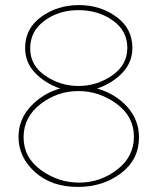

<svg xmlns="http://www.w3.org/2000/svg" viewBox="-20 -730 621 757"><path d="M287 7Q183 7 118 -51.5Q53 -110 53 -190Q53 -260 102 -311.5Q151 -363 217 -381Q157 -402 118 -443Q79 -484 79 -541Q79 -618 143 -664Q207 -710 291 -710Q375 -710 438.5 -664Q502 -618 502 -541Q502 -485 463 -443.5Q424 -402 363 -381Q436 -360 482 -308.5Q528 -257 528 -188Q528 -101 457 -47Q386 7 287 7ZM482 -541Q482 -609 424.5 -649.5Q367 -690 289 -690Q212 -690 155.5 -648.5Q99 -607 99 -539Q99 -472 158.5 -431.5Q218 -391 290 -391Q362 -391 422 -432.5Q482 -474 482 -541ZM289 -371Q206 -371 139.5 -319.5Q73 -268 73 -189Q73 -109 141.5 -59.5Q210 -10 292 -10Q375 -10 441.5 -61Q508 -112 508 -191Q508 -271 439.5 -321Q371 -371 289 -371Z"/></svg>

Font: Raleway-v4020 Thin
Style: Regular
Weight: 250
Designer: Matt McInerney, Pablo Impallari, Rodrigo Fuenzalida
Foundry: Matt McInerney, Pablo Impallari, Rodrigo Fuenzalida
Version: Version 4.020;PS 004.020;hotconv 1.0.88;makeotf.lib2.5.64775